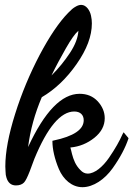

<svg xmlns="http://www.w3.org/2000/svg" viewBox="-20 -736 551 794"><path d="M192.9 -423.8C210.9 -461.4 231 -498.5 252.4 -536.1C273.9 -573.7 291 -597.7 304.2 -608.9C302.7 -581.1 291 -550.3 269.5 -517.6C248 -484.9 222.7 -453.6 192.9 -423.8ZM196.8 -150.9C196.8 -120.1 205.6 -79.1 223.6 -36.6C241.7 5.9 277.3 38.1 320.8 38.1C366.2 38.1 413.1 5.4 445.3 -39.6C477.5 -84.5 499 -126.5 511.2 -163.1V-165L491.2 -189L486.8 -181.2C474.6 -153.3 456.5 -121.1 430.7 -83.5C404.8 -45.9 371.6 -18.1 342.8 -18.1C331.5 -18.1 321.3 -22.9 312 -33.2C292.5 -52.7 284.2 -75.2 277.8 -99.1C275.9 -106.4 272.5 -122.1 271 -126C308.6 -129.4 341.3 -143.1 370.1 -166C398.9 -189 413.1 -216.3 413.1 -247.1C413.1 -272.9 403.3 -295.9 384.3 -316.9C364.7 -337.9 339.8 -348.1 309.1 -348.1C235.4 -348.1 164.1 -274.9 96.2 -127.9C105 -197.8 124 -266.1 152.8 -334C207 -365.7 254.9 -411.1 296.9 -471.2C338.9 -531.2 359.9 -586.9 359.9 -639.2C359.9 -649.4 358.9 -660.2 356.4 -670.9C352.1 -692.4 336.9 -715.8 315.9 -715.8C309.6 -715.8 302.7 -713.9 295.4 -710C280.8 -702.1 275.4 -696.3 262.2 -683.1C223.6 -643.6 184.6 -585.4 144 -508.8C103.5 -431.6 69.3 -350.1 42.5 -264.6C15.6 -179.2 2 -106.9 2 -47.9C2 -39.1 2.4 -32.2 2.9 -26.9C2.9 -16.6 4.4 -7.8 6.8 -1C13.2 20 26.4 30.8 45.9 30.8C60.1 30.8 71.3 26.9 79.1 19C85.4 12.7 93.3 -2.9 103 -27.8C110.4 -46.9 116.7 -64 122.1 -79.1C175.8 -209.5 231 -274.9 287.1 -274.9C312.5 -274.9 326.2 -260.3 326.2 -238.8C326.2 -200.2 284.7 -172.4 201.2 -154.8L196.8 -153.8Z"/></svg>

Font: Dancing Script
Style: Regular
Weight: 800
Designer: Pablo Impallari
Foundry: Pablo Impallari
Version: Version 2.001